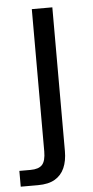

<svg xmlns="http://www.w3.org/2000/svg" viewBox="-79 -557 364 755"><g transform="rotate(-5 102.5 -179.0)"><path d="M-28.1 167V104.7H15.9Q48.6 104.7 62.4 89.4Q76.1 74 76.1 36.9V-524.7H157.1V42.9Q157.1 81 144.9 109Q132.6 137 107.1 152Q81.6 167 40 167Z"/></g></svg>

Font: Mona Sans ExtraLight
Style: Regular
Weight: 200
Designer: Deni Anggara
Foundry: GitHub
Version: Version 2.000